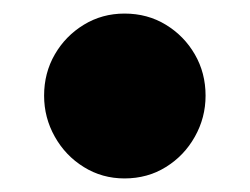

<svg xmlns="http://www.w3.org/2000/svg" viewBox="-20 -398 368 283"><path d="M163.5 -135Q130.5 -135 103.5 -151.8Q76.5 -168.5 60.8 -196.5Q45 -224.5 45 -257Q45 -290.5 60.8 -317.8Q76.5 -345 103.5 -361.5Q130.5 -378 163.5 -378Q197.5 -378 224.5 -361.5Q251.5 -345 267.2 -317.8Q283 -290.5 283 -257Q283 -224.5 267.2 -196.5Q251.5 -168.5 224.5 -151.8Q197.5 -135 163.5 -135Z"/></svg>

Font: Fraunces 9pt SuperSoft Black
Style: Regular
Weight: 900
Version: Version 1.000;[b76b70a41]